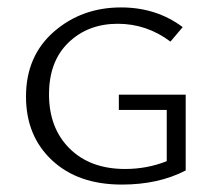

<svg xmlns="http://www.w3.org/2000/svg" viewBox="-20 -491 584 517"><path d="M300 -236H480V-32Q407 6 308 6Q190 6 120 -59.5Q50 -125 50 -231Q50 -340 125 -405.5Q200 -471 306 -471Q401 -471 472 -418L439 -379Q375 -427 297 -427Q217 -427 164.5 -376.5Q112 -326 112 -237Q112 -146 167.5 -91Q223 -36 317 -36Q376 -36 429 -57V-195H300Z"/></svg>

Font: EauTestSC Semilight
Style: Regular
Weight: 300
Designer: Christian Thalmann (Catharsis Fonts)
Version: Version 0.001;PS 000.001;hotconv 1.0.88;makeotf.lib2.5.64775